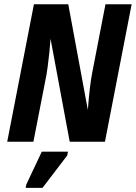

<svg xmlns="http://www.w3.org/2000/svg" viewBox="-20 -679 651 920"><path d="M314 0 222.2 -493.2 216.3 -425.8Q207.5 -345.7 202.6 -320.3L140.1 0H14.6L142.6 -658.7H307.1L400.9 -152.3Q409.7 -269 421.9 -330.6L485.4 -658.7H610.8L482.9 0ZM103 221.2 106 205.1 180.2 47.9H305.7L302.2 65.9L183.6 221.2Z"/></svg>

Font: Cousine
Style: Bold Italic
Weight: 700
Italic angle: -12°
Monospace: yes
Designer: Steve Matteson
Foundry: Ascender Corporation
Version: Version 1.20